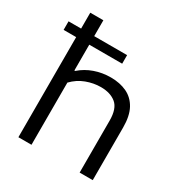

<svg xmlns="http://www.w3.org/2000/svg" viewBox="-186 -944 1022 1079"><g transform="rotate(30 325.0 -404.0)"><path d="M87.5 0V-649.5H6V-705H87.5V-808H172.5V-705H386V-649.5H172.5V-482H177.5Q216 -516 265.8 -533.5Q315.5 -551 370.5 -551Q429.5 -551 474.5 -529.8Q519.5 -508.5 544.8 -462.5Q570 -416.5 570 -341V0H485V-337Q485 -415 448 -445.5Q411 -476 349 -476Q302 -476 255.2 -458.5Q208.5 -441 172.5 -403.5V0Z"/></g></svg>

Font: Encode Sans Expanded Expanded
Style: Regular
Weight: 400
Width: 7
Designer: Multiple Designers
Foundry: Impallari Type
Version: Version 3.000; ttfautohint (v1.8.3) -l 8 -r 50 -G 200 -x 14 